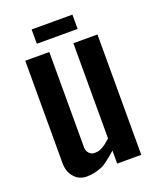

<svg xmlns="http://www.w3.org/2000/svg" viewBox="-142 -843 767 937"><g transform="rotate(-20 241.0 -374.5)"><path d="M55.7 -92.3V-625H180.7V-130.4Q180.7 -110.8 192.4 -98.6Q204.1 -86.4 219.2 -86.4Q233.9 -86.4 243.7 -88.9Q252.9 -91.8 262.7 -97.7Q272.5 -103.5 277.8 -107.4Q283.2 -111.3 293 -119.6Q302.7 -128.4 305.7 -130.4V-625H430.7V0H305.7V-67.4Q247.6 -17.1 228 -8.8Q186 8.8 145.5 8.8Q105.5 8.8 80.6 -20.5Q55.7 -49.8 55.7 -92.3ZM137.2 -683.6V-757.8H349.1V-683.6Z"/></g></svg>

Font: Oswald-Regular
Style: Regular
Weight: 400
Designer: vernon adams
Foundry: vernon adams
Version: Version 2.002; ttfautohint (v0.92.18-e454-dirty) -l 8 -r 50 